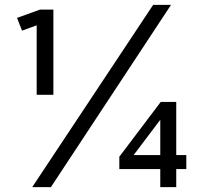

<svg xmlns="http://www.w3.org/2000/svg" viewBox="-20 -772 839 792"><path d="M189.9 0H112.8L611.8 -752H685.5ZM200.2 -380.9H131.3V-667.5L70.8 -645.5L50.3 -698.2L145 -732.4H200.2ZM707 0H641.1V-74.7H472.2V-125.5L643.1 -351.6H707V-132.3H748.5V-74.7H707ZM531.2 -132.3H641.1V-277.8Z"/></svg>

Font: Kumbh Sans SemiBold
Style: Regular
Weight: 600
Version: Version 1.005